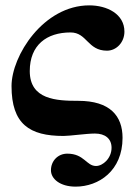

<svg xmlns="http://www.w3.org/2000/svg" viewBox="-20 -493 504 716"><path d="M396 58C396 97 364 126 338 126C302 126 294 80 231 80C196 80 170 107 170 142C170 174 204 203 262 203C348 203 437 144 437 21C437 -61 390 -117 272 -117C191 -117 91 -121 91 -228C91 -325 154 -372 243 -372C305 -372 306 -304 379 -304C414 -304 444 -335 444 -375C444 -441 379 -473 313 -473C142 -473 23 -285 23 -172C23 -30 90 14 217 14C241 14 302 5 334 5C372 5 396 24 396 58Z"/></svg>

Font: XITS
Style: Bold
Weight: 700
Designer: MicroPress Inc., with final additions and corrections provided by Coen Hoffman, Elsevier (retired)
Version: Version 1.302